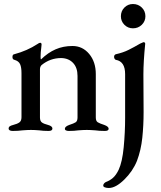

<svg xmlns="http://www.w3.org/2000/svg" viewBox="-20 -649 800 956"><path d="M23 -9Q23 -16 28.5 -20Q34 -24 46 -27Q66 -32 76.5 -39.5Q87 -47 87 -65V-285Q87 -314 80 -329.5Q73 -345 52 -351Q42 -353 42 -365Q42 -378 51 -379Q115 -396 167 -430Q175 -436 180 -436Q187 -436 187 -427L185 -407Q184 -400 183 -389Q182 -378 182 -366Q182 -355 184 -353Q219 -387 257 -403.5Q295 -420 341 -420Q391 -420 424 -380.5Q457 -341 457 -280V-64Q457 -46 467 -40Q477 -34 499 -27Q521 -19 521 -8Q521 3 502 3Q474 3 454 0Q428 -2 412 -2Q396 -2 370 0Q351 3 322 3Q315 3 309 0.5Q303 -2 303 -8Q303 -19 325 -27Q347 -34 356.5 -40Q366 -46 366 -64V-271Q366 -312 344 -335.5Q322 -359 285 -360Q230 -360 187 -325Q179 -317 179 -304V-64Q179 -46 189 -39Q199 -32 219 -27Q241 -21 241 -9Q241 3 222 3Q195 3 175 0Q151 -2 134 -2Q118 -2 92 0Q71 3 43 3Q34 3 28.5 0Q23 -3 23 -9ZM494 275Q494 269 498.5 264Q503 259 508 257Q527 250 542.5 236.5Q558 223 571 196Q589 157 596 83.5Q603 10 603 -63V-280Q603 -343 557 -351Q553 -352 550.5 -356.5Q548 -361 548 -366Q548 -371 550.5 -374.5Q553 -378 557 -379Q593 -387 620 -400.5Q647 -414 678 -432Q694 -439 694 -439Q703 -439 703 -431Q694 -341 694 -279L695 -91Q695 -24 688.5 37.5Q682 99 662 152Q641 204 598.5 245.5Q556 287 522 287Q511 287 502.5 284Q494 281 494 275ZM582 -568Q582 -594 599.5 -611.5Q617 -629 642 -629Q668 -629 686 -611.5Q704 -594 704 -568Q704 -543 686 -525.5Q668 -508 642 -508Q617 -508 599.5 -525.5Q582 -543 582 -568Z"/></svg>

Font: EB Garamond Medium
Style: Regular
Weight: 500
Designer: Georg Duffner and Octavio Pardo
Foundry: Georg Duffner
Version: Version 1.000